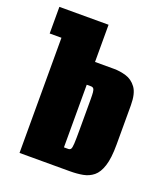

<svg xmlns="http://www.w3.org/2000/svg" viewBox="-114 -671 653 752"><g transform="rotate(20 212.5 -295.5)"><path d="M54 0V-480H5V-591H210V-436H289Q314 -436 339.5 -428.5Q365 -421 382.5 -397.5Q400 -374 400 -324V-161Q400 -104 389.5 -71.5Q379 -39 360.5 -24Q342 -9 317.5 -4.5Q293 0 264 0ZM210 -80H228Q235 -80 238.5 -85Q242 -90 243 -108Q244 -126 244 -166V-291Q244 -311 243 -321.5Q242 -332 238.5 -336.5Q235 -341 227 -341H210Z"/></g></svg>

Font: Alumni Sans Black
Style: Regular
Weight: 900
Designer: Robert E. Leuschke
Foundry: Robert E. Leuschke
Version: Version 1.018